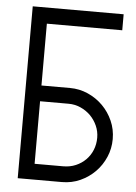

<svg xmlns="http://www.w3.org/2000/svg" viewBox="-52 -751 558 789"><g transform="rotate(5 227.5 -356.5)"><path d="M233 -390Q272 -390 307 -374.5Q342 -359 368.5 -332.5Q395 -306 410.5 -271Q426 -236 426 -196Q426 -157 411 -122Q396 -87 370 -60.5Q344 -34 309 -18Q274 -2 233 -2H51V-711H426V-645H115V-390ZM115 -67H233Q261 -67 284.5 -77Q308 -87 325.5 -104.5Q343 -122 352.5 -145.5Q362 -169 362 -196Q362 -222 351.5 -245.5Q341 -269 323.5 -286.5Q306 -304 282.5 -314.5Q259 -325 233 -325H115Z"/></g></svg>

Font: Fundamental  Brigade Scvhlank
Style: Regular
Weight: 100
Designer: Peter Wiegel, original typeface by Arno Drescher 1935
Foundry: Peter Wiegel
Version: Version 0.000 2012 initial release